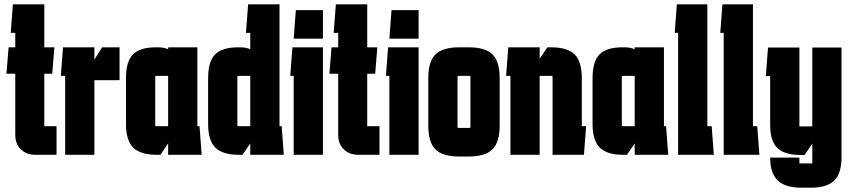

<svg xmlns="http://www.w3.org/2000/svg" viewBox="-20 -720 3954 893"><path d="M243 -133V0H145Q103 0 77 -25.5Q51 -51 51 -93V-377H10L20 -500H51V-567H30L40 -700H186V-500H233L223 -377H186V-133Z M283 0V-367H263L273 -500H419V-443L455 -500H536V-347H419V0Z M710 0Q633 0 599.5 -33.5Q566 -67 566 -143V-357Q566 -434 598.5 -467Q631 -500 706 -500H715Q741 -500 762 -491V-500H898V-133H908L918 0H762V-53L726 0ZM707 -367Q702 -367 702 -362V-138Q702 -133 707 -133H762V-367Z M1092 0Q1015 0 981.5 -33.5Q948 -67 948 -143V-357Q948 -434 980.5 -467Q1013 -500 1088 -500H1097Q1123 -500 1144 -491V-567H1124L1134 -700H1280V-133H1290L1300 0H1144V-53L1108 0ZM1089 -367Q1084 -367 1084 -362V-138Q1084 -133 1089 -133H1144V-367Z M1346 -540 1356 -673H1482V-540ZM1346 0V-367H1330L1340 -500H1482V0Z M1745 -133V0H1647Q1605 0 1579 -25.5Q1553 -51 1553 -93V-377H1512L1522 -500H1553V-567H1532L1542 -700H1688V-500H1735L1725 -377H1688V-133Z M1791 -540 1801 -673H1927V-540ZM1791 0V-367H1775L1785 -500H1927V0Z M2168 -362Q2168 -367 2163 -367H2113Q2108 -367 2108 -362V-130Q2108 -125 2113 -125H2163Q2168 -125 2168 -130ZM1972 -135V-357Q1972 -434 2005.5 -467Q2039 -500 2116 -500H2160Q2237 -500 2270.5 -467Q2304 -434 2304 -357V-135Q2304 -59 2270.5 -25.5Q2237 8 2160 8H2116Q2039 8 2005.5 -25Q1972 -58 1972 -135Z M2354 0V-367H2334L2344 -500H2490V-447L2526 -500H2542Q2619 -500 2652.5 -467Q2686 -434 2686 -357V-133H2706L2696 0H2550V-362Q2550 -367 2545 -367H2490V0Z M2880 0Q2803 0 2769.5 -33.5Q2736 -67 2736 -143V-357Q2736 -434 2768.5 -467Q2801 -500 2876 -500H2885Q2911 -500 2932 -491V-500H3068V-133H3078L3088 0H2932V-53L2896 0ZM2877 -367Q2872 -367 2872 -362V-138Q2872 -133 2877 -133H2932V-367Z M3134 0V-567H3118L3128 -700H3270V-133H3290L3300 0Z M3346 0V-567H3330L3340 -700H3482V-133H3502L3512 0Z M3706 1Q3629 1 3595.5 -31.5Q3562 -64 3562 -140V-366H3542L3552 -499H3698V-132H3758V-499H3894V10Q3894 86 3860.5 119.5Q3827 153 3750 153H3706Q3632 153 3597 119Q3562 85 3562 14V13H3698V40H3758V-52L3722 1Z"/></svg>

Font: Karantina
Style: Bold
Weight: 700
Designer: Rony Koch
Foundry: Rony Koch
Version: Version 1.000; ttfautohint (v1.8.3)